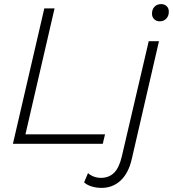

<svg xmlns="http://www.w3.org/2000/svg" viewBox="-20 -701 843 936"><path d="M104 -46H492L481 0H43L196 -660H246ZM759 -597Q742 -597 731.5 -607.5Q721 -618 721 -634Q721 -656 733.5 -668.5Q746 -681 765 -681Q782 -681 792.5 -671Q803 -661 803 -644Q803 -623 790.5 -610Q778 -597 759 -597ZM475 215Q450 215 427 208Q404 201 390 188L409 143Q436 166 472 166Q511 166 536 141.5Q561 117 574 61L705 -500H755L622 76Q606 144 567.5 179.5Q529 215 475 215Z"/></svg>

Font: Work Sans Light
Style: Italic
Weight: 300
Italic angle: -13°
Designer: Wei Huang
Foundry: Wei Huang
Version: Version 2.010; ttfautohint (v1.8.3)